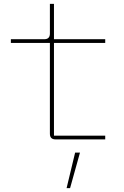

<svg xmlns="http://www.w3.org/2000/svg" viewBox="-20 -718 640 989"><path d="M266 0Q237 0 237 -29V-497H36V-516H208Q237 -516 237 -545V-698H258V-516H522V-497H258V-19H522V0ZM367 68H392L341 251H323Z"/></svg>

Font: IBM Plex Mono Thin
Style: Regular
Weight: 100
Monospace: yes
Designer: Mike Abbink, Paul van der Laan, Pieter van Rosmalen
Foundry: Bold Monday
Version: Version 2.3